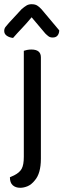

<svg xmlns="http://www.w3.org/2000/svg" viewBox="-34 -700 301 911"><path d="M160 53Q160 123 131 156Q115 176 97 183.5Q79 191 62 191Q40 191 26.5 179Q13 167 13 141L33 132Q59 119 69 100.5Q79 82 79 44V-459Q84 -461 94 -463Q104 -465 115 -465Q160 -465 160 -428ZM116 -618Q93 -590 70.5 -566.5Q48 -543 28 -520Q10 -522 -2 -530.5Q-14 -539 -14 -553Q-14 -564 -8 -572Q-2 -580 8 -591L69 -657Q82 -668 92 -674Q102 -680 116 -680Q132 -680 142 -674Q152 -668 163 -656L247 -556Q247 -542 239.5 -532Q232 -522 216 -522Q204 -522 196.5 -527.5Q189 -533 181 -541Z"/></svg>

Font: Baloo Da 2
Style: Regular
Weight: 400
Designer: Noopur Datye, Sulekha Rajkumar and Ek Type
Foundry: Ek Type
Version: Version 1.640;hotconv 1.0.111;makeotfexe 2.5.65597; ttfautoh